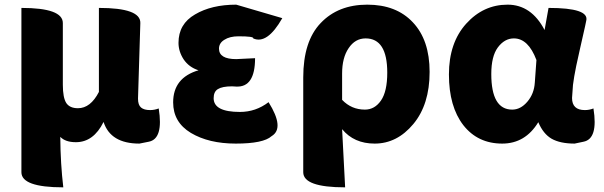

<svg xmlns="http://www.w3.org/2000/svg" viewBox="-20 -603 2594 825"><path d="M252 202Q72 202 72 137V-569Q250 -569 250 -504V-239Q250 -183 265 -160Q280 -138 315 -138Q369 -138 405 -208V-569Q585 -569 583 -504L573 -179Q573 -152 586 -141Q599 -130 625 -130Q644 -130 662 -137Q683 -6 619 6L579 14Q455 14 425 -79Q382 8 306 8Q261 8 239 -15Q240 102 252 202Z M993 14Q877 14 800 -32Q724 -78 724 -163Q724 -269 833 -301Q792 -314 769 -348Q747 -382 747 -419Q747 -500 818 -541Q889 -583 995 -583L1193 -525Q1128 -411 1068 -438Q1072 -447 1005 -447Q967 -447 944 -432Q921 -418 921 -394Q921 -349 995 -349L1076 -353Q1076 -227 995 -231L977 -232Q935 -232 916 -220Q898 -209 898 -181Q898 -122 1011 -122Q1079 -122 1134 -164Q1204 -52 1147 -18Q1112 14 993 14Z M1463 202Q1283 202 1283 137V-270Q1283 -426 1358 -504Q1433 -583 1558 -583Q1683 -583 1754 -507Q1826 -431 1826 -294Q1826 -154 1756 -70Q1686 14 1590 14Q1501 14 1450 -48Q1455 38 1463 202ZM1548 -132Q1590 -132 1617 -171Q1644 -210 1644 -291Q1644 -438 1551 -438Q1506 -438 1478 -396Q1450 -355 1450 -287V-174Q1490 -132 1548 -132Z M2138 14Q2033 14 1971 -65Q1909 -145 1909 -283Q1909 -419 1983 -501Q2057 -583 2161 -583Q2263 -583 2320 -474L2337 -569Q2513 -569 2499 -514L2494 -490Q2479 -425 2473 -397Q2467 -370 2456 -320Q2446 -271 2442 -238L2438 -182Q2438 -130 2493 -130Q2512 -130 2530 -137Q2551 -6 2487 6L2449 14Q2387 14 2350 -7Q2314 -28 2293 -78Q2237 14 2138 14ZM2181 -132Q2217 -132 2246 -166Q2275 -200 2278 -248L2285 -345Q2250 -438 2188 -438Q2148 -438 2119 -399Q2091 -361 2091 -285Q2091 -132 2181 -132Z"/></svg>

Font: Swei Half Moon CJK SC
Style: Black
Weight: 900
Version: Version 2.071